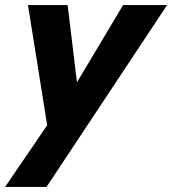

<svg xmlns="http://www.w3.org/2000/svg" viewBox="-53 -530 677 755"><path d="M-33 205 180 -107 216 -150 431 -510H604L130 205ZM137 -10 57 -510H213L268 -54Z"/></svg>

Font: Instrument Sans
Style: Bold Italic
Weight: 700
Italic angle: -13°
Designer: Rodrigo Fuenzalida
Foundry: fragTYPE
Version: Version 1.000;gftools[0.9.28]